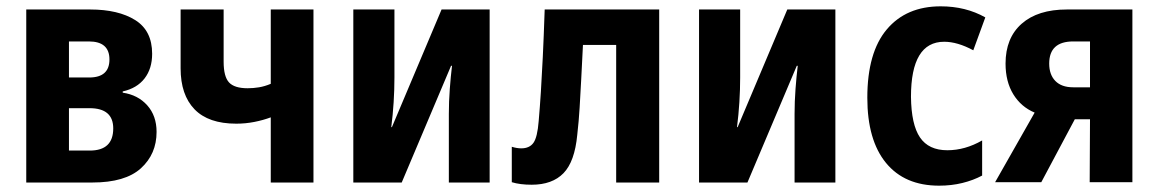

<svg xmlns="http://www.w3.org/2000/svg" viewBox="-20 -577 3664 607"><path d="M63 0V-547H265Q354 -547 407.5 -513.5Q461 -480 461 -407Q461 -360 437 -329Q413 -298 368 -288V-284Q416 -277 445.5 -244Q475 -211 475 -160Q475 -90 425.5 -45Q376 0 272 0ZM198 -332H262Q326 -332 326 -389Q326 -446 261 -446H198ZM198 -101H264Q338 -101 338 -171Q338 -235 263 -235H198Z M836 0V-206Q812 -197 784 -191.5Q756 -186 727 -186Q639 -186 595 -231.5Q551 -277 551 -361V-547H687V-382Q687 -335 704 -316.5Q721 -298 763 -298Q781 -298 799 -301Q817 -304 836 -312V-547H971V0Z M1097 0V-547H1227V-332Q1227 -294 1224.5 -254Q1222 -214 1217 -175H1219L1376 -547H1528V0H1399V-217Q1399 -256 1402 -296Q1405 -336 1409 -369H1406L1250 0Z M1661 7Q1624 7 1598 -1V-113Q1614 -108 1628 -108Q1654 -108 1666.5 -125.5Q1679 -143 1683 -194Q1687 -240 1690 -287.5Q1693 -335 1696 -396.5Q1699 -458 1702 -547H2064V0H1928V-435H1823Q1820 -374 1817.5 -326.5Q1815 -279 1812.5 -237Q1810 -195 1805 -151Q1797 -66 1761.5 -29.5Q1726 7 1661 7Z M2190 0V-547H2320V-332Q2320 -294 2317.5 -254Q2315 -214 2310 -175H2312L2469 -547H2621V0H2492V-217Q2492 -256 2495 -296Q2498 -336 2502 -369H2499L2343 0Z M2949 10Q2840 10 2781 -62Q2722 -134 2722 -268Q2722 -411 2783.5 -484Q2845 -557 2954 -557Q3033 -557 3095 -522L3057 -418Q3007 -445 2965 -445Q2860 -445 2860 -271Q2861 -183 2888.5 -142.5Q2916 -102 2975 -102Q3031 -102 3085 -133V-22Q3057 -7 3022.5 1.5Q2988 10 2949 10Z M3126 -1 3251 -221Q3208 -239 3183.5 -279Q3159 -319 3159 -376Q3159 -457 3210 -502Q3261 -547 3353 -547H3560V-1H3425L3426 -200H3378L3272 -1ZM3373 -301H3426V-446H3373Q3297 -446 3297 -376Q3297 -341 3316.5 -321Q3336 -301 3373 -301Z"/></svg>

Font: Noto Sans Condensed
Style: Bold
Weight: 700
Width: 3
Designer: Monotype Design Team
Foundry: Monotype Imaging Inc.
Version: Version 2.013; ttfautohint (v1.8.4.7-5d5b)